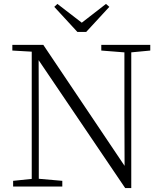

<svg xmlns="http://www.w3.org/2000/svg" viewBox="-20 -952 828 980"><path d="M273 -932 421 -818H374L521 -932L538 -917L420 -789H375L257 -917ZM47 0V-29L153 -40H172L298 -29V0ZM142 0V-701H177L178 -343V0ZM497 -694V-723H747V-694L642 -684H624ZM619 8 169 -657 167 -658 147 -688 43 -694V-723H201L633 -80L616 -74L615 -373V-723H650V8Z"/></svg>

Font: Noto Serif JP ExtraLight
Style: Regular
Weight: 200
Designer: Ryoko NISHIZUKA  (kana & ideographs); Frank Grießhammer (Latin, Greek & Cyrillic); Wenlong ZHANG  (bopomofo); Sandoll Co
Foundry: Adobe
Version: Version 2.002-H1;hotconv 1.1.0;makeotfexe 2.6.0